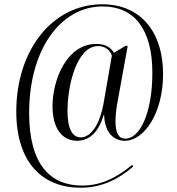

<svg xmlns="http://www.w3.org/2000/svg" viewBox="-20 -734 825 896"><path d="M356 142C456 142 533 102 602 43L597 35C524 96 451 132 363 132C216 132 116 35 116 -207C116 -506 265 -704 459 -704C607 -704 691 -597 691 -394C691 -207 633 -87 565 -87C533 -87 519 -114 519 -169C519 -206 525 -240 531 -272L576 -520H566L512 -488C498 -509 477 -529 429 -529C291 -529 225 -361 225 -238C225 -131 273 -77 340 -77C401 -77 442 -123 464 -198H466C468 -111 515 -77 562 -77C652 -77 741 -204 741 -389C741 -577 643 -714 457 -714C223 -714 56 -498 56 -214C56 27 180 142 356 142ZM357 -93C319 -93 295 -130 295 -217C295 -335 338 -519 438 -519C472 -519 495 -498 502 -474L463 -250C448 -164 409 -93 357 -93Z"/></svg>

Font: Noto Serif Display Condensed
Style: Regular
Weight: 400
Width: 3
Designer: Monotype Design Team
Foundry: Monotype Imaging Inc.
Version: Version 2.009